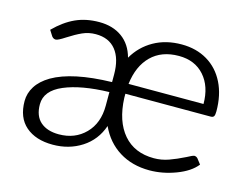

<svg xmlns="http://www.w3.org/2000/svg" viewBox="-78 -632 976 762"><g transform="rotate(15 410.5 -251.0)"><path d="M417 -262V-245Q421 -150 466.5 -97Q512 -44 592 -44Q623 -44 652.5 -54.5Q682 -65 716 -82Q738 -94 745 -95Q753 -95 759 -89L776 -67Q750 -34 695.5 -13.5Q641 7 587 7Q516 7 463 -26Q410 -59 382 -120Q361 -59 309 -25.5Q257 8 190 8Q120 8 79 -27.5Q38 -63 38 -131Q38 -163 56 -191.5Q74 -220 111 -242Q192 -289 354 -293V-324Q354 -389 325.5 -424.5Q297 -460 243 -460Q214 -460 188.5 -448.5Q163 -437 132 -417Q103 -398 94 -398Q82 -398 75 -411L63 -430Q104 -471 147 -490.5Q190 -510 244 -510Q300 -510 338 -482.5Q376 -455 390 -403Q419 -453 468.5 -481Q518 -509 583 -509Q643 -509 688.5 -482Q734 -455 759 -405Q784 -355 784 -288Q784 -273 780.5 -267.5Q777 -262 767 -262ZM419 -303H727Q727 -375 688.5 -418.5Q650 -462 584 -462Q513 -462 470.5 -420Q428 -378 419 -303ZM354 -252Q239 -249 169.5 -219.5Q100 -190 100 -134Q100 -86 127.5 -62Q155 -38 203 -38Q269 -38 311.5 -81Q354 -124 354 -196Z"/></g></svg>

Font: Aleo Light
Style: Regular
Weight: 300
Designer: Alessio Laiso
Foundry: Alessio Laiso
Version: Version 2.000